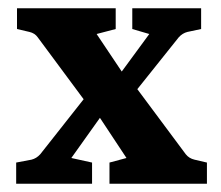

<svg xmlns="http://www.w3.org/2000/svg" viewBox="-20 -443 532 463"><path d="M19 0V-51L56 -58Q68 -61 77 -71L208 -237H249L340 -361L299 -373V-423H465V-373L432 -366Q420 -363 411 -353L284 -194H246L152 -62L202 -51V0ZM244 0V-51L285 -62L205 -183H197L71 -353Q64 -363 51 -366L21 -373V-423H259V-373L213 -361L292 -243H300L428 -71Q436 -61 449 -58L479 -51V0Z"/></svg>

Font: Yrsa
Style: Regular
Weight: 400
Designer: Anna Giedrys (Yrsa+Rasa design), David Brezina (Yrsa art-direction, Rasa art-direction, design)
Foundry: Rosetta Type Foundry
Version: Version 2.004